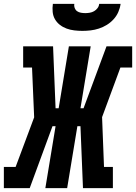

<svg xmlns="http://www.w3.org/2000/svg" viewBox="-48 -975 705 995"><path d="M-28 0V-110H33L129 -367L118 -625H72V-735H227L240 -414H256L309 -735H422L369 -414H385L504 -735H637V-625H576L481 -368L491 -110H537V0H382L369 -321H353L300 0H187L240 -321H224L106 0ZM379 -815Q358 -815 337 -817.5Q316 -820 297 -827Q278 -834 262.5 -846Q247 -858 237 -875Q227 -892 225 -913Q223 -934 226 -955H337Q335 -944 339 -933.5Q343 -923 351.5 -917Q360 -911 371.5 -909Q383 -907 394 -907Q405 -907 417 -909Q429 -911 439.5 -917Q450 -923 457.5 -933Q465 -943 466 -955H577Q574 -933 565 -912.5Q556 -892 540.5 -875Q525 -858 505.5 -846Q486 -834 464.5 -827Q443 -820 421.5 -817.5Q400 -815 379 -815Z"/></svg>

Font: Iosevka Curly Slab XBdExObl
Style: Regular
Weight: 800
Width: 7
Italic angle: -9°
Monospace: yes
Designer: Belleve Invis
Foundry: Belleve Invis
Version: Version 11.1.0; ttfautohint (v1.8.3)